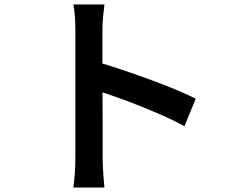

<svg xmlns="http://www.w3.org/2000/svg" viewBox="-20 -806 1040 866"><path d="M320 -94Q320 -111 320 -154.5Q320 -198 320 -255.5Q320 -313 320 -376.5Q320 -440 320 -499Q320 -558 320 -603.5Q320 -649 320 -670Q320 -696 318 -728.5Q316 -761 311 -786H451Q448 -761 445 -730Q442 -699 442 -670Q442 -640 442 -590Q442 -540 442 -481Q442 -422 442.5 -361Q443 -300 443 -245.5Q443 -191 443 -150.5Q443 -110 443 -94Q443 -79 444 -55Q445 -31 447 -5.5Q449 20 451 40H311Q315 12 317.5 -26Q320 -64 320 -94ZM416 -527Q466 -513 527 -492.5Q588 -472 651 -449Q714 -426 769.5 -403Q825 -380 863 -361L812 -237Q770 -260 718 -283Q666 -306 612.5 -327.5Q559 -349 508 -367Q457 -385 416 -398Z"/></svg>

Font: Noto Sans JP Thin SemiBold
Style: Regular
Weight: 600
Version: Version 2.004-H2;hotconv 1.0.118;makeotfexe 2.5.65603